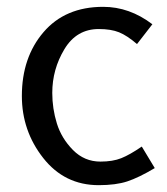

<svg xmlns="http://www.w3.org/2000/svg" viewBox="-20 -529 490 562"><path d="M395 -100 433 -37Q386 -9 352.5 2Q319 13 269 13Q169 13 106.5 -66.5Q44 -146 44 -248Q44 -361 107.5 -435Q171 -509 282 -509Q359 -509 426 -458L381 -400Q352 -425 328.5 -434.5Q305 -444 269 -444Q204 -444 168.5 -385Q133 -326 133 -257Q133 -211 146.5 -167.5Q160 -124 193.5 -90Q227 -56 274 -56Q310 -56 335 -66Q360 -76 395 -100Z"/></svg>

Font: Rosario
Style: Regular
Weight: 400
Designer: Hector Gatti
Foundry: Omnibus-Type
Version: Version 1.004